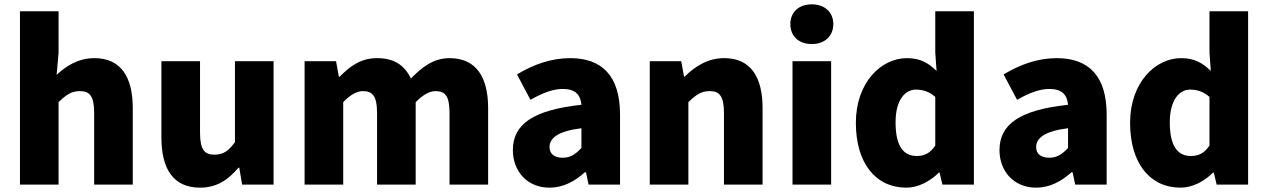

<svg xmlns="http://www.w3.org/2000/svg" viewBox="-20 -851 5844 885"><path d="M72 0H250V-380C284 -413 308 -431 348 -431C393 -431 414 -409 414 -330V0H592V-352C592 -494 539 -583 415 -583C338 -583 282 -544 241 -506L250 -607V-799H72Z M902 14C979 14 1032 -22 1079 -78H1083L1096 0H1241V-569H1063V-196C1033 -154 1008 -138 968 -138C923 -138 902 -161 902 -239V-569H724V-217C724 -75 777 14 902 14Z M1384 0H1562V-380C1595 -415 1626 -431 1652 -431C1697 -431 1718 -409 1718 -330V0H1896V-380C1930 -415 1961 -431 1987 -431C2032 -431 2052 -409 2052 -330V0H2230V-352C2230 -494 2176 -583 2052 -583C1976 -583 1923 -539 1874 -489C1845 -550 1797 -583 1718 -583C1641 -583 1592 -544 1545 -497H1542L1529 -569H1384Z M2513 14C2576 14 2629 -15 2676 -57H2681L2693 0H2838V-323C2838 -501 2755 -583 2608 -583C2519 -583 2438 -553 2363 -508L2425 -391C2482 -423 2529 -441 2574 -441C2632 -441 2656 -414 2660 -368C2438 -344 2344 -279 2344 -159C2344 -64 2408 14 2513 14ZM2574 -124C2537 -124 2513 -140 2513 -173C2513 -213 2549 -246 2660 -260V-169C2634 -141 2610 -124 2574 -124Z M2975 0H3153V-380C3187 -413 3211 -431 3251 -431C3296 -431 3317 -409 3317 -330V0H3495V-352C3495 -494 3442 -583 3318 -583C3241 -583 3183 -544 3136 -498H3133L3120 -569H2975Z M3633 0H3811V-569H3633ZM3722 -648C3781 -648 3821 -684 3821 -740C3821 -795 3781 -831 3722 -831C3662 -831 3623 -795 3623 -740C3623 -684 3662 -648 3722 -648Z M4158 14C4212 14 4267 -15 4307 -55H4311L4324 0H4469V-799H4291V-609L4297 -524C4260 -560 4223 -583 4160 -583C4042 -583 3925 -471 3925 -285C3925 -99 4016 14 4158 14ZM4205 -132C4144 -132 4108 -178 4108 -287C4108 -392 4153 -438 4202 -438C4232 -438 4264 -429 4291 -404V-180C4266 -143 4239 -132 4205 -132Z M4756 14C4819 14 4872 -15 4919 -57H4924L4936 0H5081V-323C5081 -501 4998 -583 4851 -583C4762 -583 4681 -553 4606 -508L4668 -391C4725 -423 4772 -441 4817 -441C4875 -441 4899 -414 4903 -368C4681 -344 4587 -279 4587 -159C4587 -64 4651 14 4756 14ZM4817 -124C4780 -124 4756 -140 4756 -173C4756 -213 4792 -246 4903 -260V-169C4877 -141 4853 -124 4817 -124Z M5422 14C5476 14 5531 -15 5571 -55H5575L5588 0H5733V-799H5555V-609L5561 -524C5524 -560 5487 -583 5424 -583C5306 -583 5189 -471 5189 -285C5189 -99 5280 14 5422 14ZM5469 -132C5408 -132 5372 -178 5372 -287C5372 -392 5417 -438 5466 -438C5496 -438 5528 -429 5555 -404V-180C5530 -143 5503 -132 5469 -132Z"/></svg>

Font: Noto Sans HK Black
Style: Regular
Weight: 900
Designer: Ryoko NISHIZUKA 西塚涼子 (kana, bopomofo & ideographs); Paul D. Hunt (Latin, Greek & Cyrillic); Sandoll Communications 산돌커뮤니
Foundry: Adobe
Version: Version 2.004;hotconv 1.0.118;makeotfexe 2.5.65603